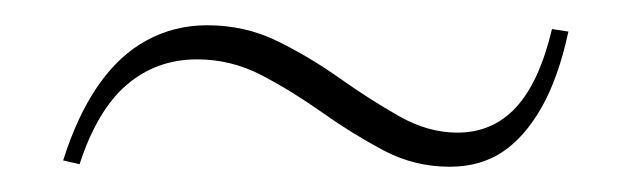

<svg xmlns="http://www.w3.org/2000/svg" viewBox="-20 -383 500 152"><path d="M336 -251Q308 -251 283.5 -264Q259 -277 235 -294Q211 -311 187 -323.5Q163 -336 136 -336Q104 -336 80.5 -316Q57 -296 43 -253L30 -256Q41 -291 57.5 -315Q74 -339 96 -351Q118 -363 144 -363Q174 -363 199.5 -350.5Q225 -338 249 -321Q273 -304 296 -291Q319 -278 342 -278Q370 -278 388.5 -298Q407 -318 417 -360L430 -358Q422 -321 408.5 -297.5Q395 -274 377.5 -262.5Q360 -251 336 -251Z"/></svg>

Font: Kalnia ExtraLight
Style: Regular
Weight: 250
Designer: Frida Medrano
Foundry: Frida Medrano
Version: Version 1.105